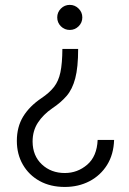

<svg xmlns="http://www.w3.org/2000/svg" viewBox="-20 -571 528 783"><path d="M298.7 -371.4Q298.7 -296.2 286.9 -251.6Q275.2 -207 251.8 -179.9Q228.3 -152.7 193.2 -129.3Q156.2 -104 134.6 -70.8Q112.9 -37.6 112.9 6.4Q113.3 64.3 150.7 99.4Q188.2 134.6 244.3 134.6Q296.2 134.6 335.8 100.5Q375.4 66.4 378.2 -0.4H445.3Q443.5 58.6 416.7 101.6Q389.9 144.5 345 168Q300.1 191.4 244.3 191.4Q185.4 191.4 141.5 167.1Q97.7 142.8 73.2 100.3Q48.7 57.9 48.7 3.6Q48.7 -53.6 74.6 -95.9Q100.5 -138.1 149.1 -170.8Q181.5 -192.5 200.1 -216.3Q218.8 -240.1 226.4 -276.3Q234 -312.5 234.4 -371.4ZM264.6 -551.1Q285.5 -551.1 300.6 -536Q315.7 -521 315.7 -500Q315.7 -478.7 300.6 -463.8Q285.5 -448.9 264.6 -448.9Q243.3 -448.9 228.3 -463.8Q213.4 -478.7 213.4 -500Q213.4 -521 228.3 -536Q243.3 -551.1 264.6 -551.1Z"/></svg>

Font: Inter UI Light
Style: Regular
Weight: 300
Designer: Rasmus Andersson
Foundry: rsms
Version: 3.2;8d6f07862